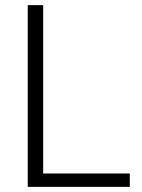

<svg xmlns="http://www.w3.org/2000/svg" viewBox="-20 -727 551 747"><path d="M88 -707H148V-52H485V0H88Z"/></svg>

Font: 42dot Sans Light Light
Style: Regular
Weight: 300
Version: Version 1.000